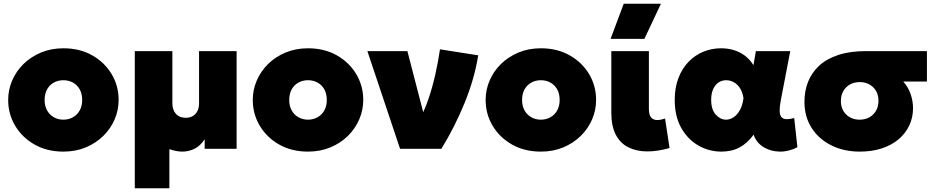

<svg xmlns="http://www.w3.org/2000/svg" viewBox="-20 -792 4968 1022"><path d="M317.5 15Q230.5 15 164.2 -22.5Q98 -60 60.8 -122.5Q23.5 -185 23.5 -260Q23.5 -314 44.8 -363.5Q66 -413 105.2 -451.5Q144.5 -490 198.5 -512.5Q252.5 -535 317.5 -535Q404.5 -535 470.8 -497.5Q537 -460 574.2 -397.5Q611.5 -335 611.5 -260Q611.5 -206 590.2 -156.5Q569 -107 529.8 -68.5Q490.5 -30 436.8 -7.5Q383 15 317.5 15ZM317.5 -155Q345.5 -155 368.2 -167.8Q391 -180.5 404.2 -204Q417.5 -227.5 417.5 -260Q417.5 -292.5 404.5 -316Q391.5 -339.5 368.8 -352.2Q346 -365 317.5 -365Q289 -365 266.2 -352.2Q243.5 -339.5 230.5 -316Q217.5 -292.5 217.5 -260Q217.5 -227.5 230.8 -204Q244 -180.5 266.8 -167.8Q289.5 -155 317.5 -155Z M697.5 210V-520H897.5V-241Q897.5 -207.5 916.2 -186.2Q935 -165 968.5 -165Q991 -165 1007 -174.8Q1023 -184.5 1031.2 -201.5Q1039.5 -218.5 1039.5 -241V-520H1239.5V0H1069.5V-51Q1047 -16 1016 -0.5Q985 15 950.5 15Q934 15 916.5 11.5Q899 8 881.5 2V210Z M1619.5 15Q1532.5 15 1466.2 -22.5Q1400 -60 1362.8 -122.5Q1325.5 -185 1325.5 -260Q1325.5 -314 1346.8 -363.5Q1368 -413 1407.2 -451.5Q1446.5 -490 1500.5 -512.5Q1554.5 -535 1619.5 -535Q1706.5 -535 1772.8 -497.5Q1839 -460 1876.2 -397.5Q1913.5 -335 1913.5 -260Q1913.5 -206 1892.2 -156.5Q1871 -107 1831.8 -68.5Q1792.5 -30 1738.8 -7.5Q1685 15 1619.5 15ZM1619.5 -155Q1647.5 -155 1670.2 -167.8Q1693 -180.5 1706.2 -204Q1719.5 -227.5 1719.5 -260Q1719.5 -292.5 1706.5 -316Q1693.5 -339.5 1670.8 -352.2Q1648 -365 1619.5 -365Q1591 -365 1568.2 -352.2Q1545.5 -339.5 1532.5 -316Q1519.5 -292.5 1519.5 -260Q1519.5 -227.5 1532.8 -204Q1546 -180.5 1568.8 -167.8Q1591.5 -155 1619.5 -155Z M2109.5 0 1935.5 -520H2148.5L2255 -109L2209 -149.5Q2237.5 -198 2259.8 -262.8Q2282 -327.5 2297.5 -397.2Q2313 -467 2322 -529.5L2525.5 -497.5Q2505.5 -372.5 2453.2 -244.5Q2401 -116.5 2329.5 0Z M2859 15Q2772 15 2705.8 -22.5Q2639.5 -60 2602.2 -122.5Q2565 -185 2565 -260Q2565 -314 2586.2 -363.5Q2607.5 -413 2646.8 -451.5Q2686 -490 2740 -512.5Q2794 -535 2859 -535Q2946 -535 3012.2 -497.5Q3078.5 -460 3115.8 -397.5Q3153 -335 3153 -260Q3153 -206 3131.8 -156.5Q3110.5 -107 3071.2 -68.5Q3032 -30 2978.2 -7.5Q2924.5 15 2859 15ZM2859 -155Q2887 -155 2909.8 -167.8Q2932.5 -180.5 2945.8 -204Q2959 -227.5 2959 -260Q2959 -292.5 2946 -316Q2933 -339.5 2910.2 -352.2Q2887.5 -365 2859 -365Q2830.5 -365 2807.8 -352.2Q2785 -339.5 2772 -316Q2759 -292.5 2759 -260Q2759 -227.5 2772.2 -204Q2785.5 -180.5 2808.2 -167.8Q2831 -155 2859 -155Z M3426 14Q3368 14 3324.8 -7.8Q3281.5 -29.5 3257.8 -75Q3234 -120.5 3234 -192V-520H3434V-213Q3434 -180 3446 -166.5Q3458 -153 3479 -153Q3488 -153 3498.5 -155.2Q3509 -157.5 3520 -161L3544 -4Q3512 5 3482.5 9.5Q3453 14 3426 14ZM3230 -585 3300 -772H3498L3410 -585Z M3820.5 15Q3754 15 3697.2 -17.5Q3640.5 -50 3606 -111.5Q3571.5 -173 3571.5 -260Q3571.5 -325.5 3591.2 -376.8Q3611 -428 3645.2 -463.2Q3679.5 -498.5 3724 -516.8Q3768.5 -535 3818.5 -535Q3853.5 -535 3885.5 -525.5Q3917.5 -516 3944.2 -496.2Q3971 -476.5 3990.5 -445L4003.5 -520H4186.5L4136.5 -260Q4130 -226.5 4130 -204.2Q4130 -182 4138 -170.8Q4146 -159.5 4163 -158Q4180 -156.5 4207.5 -164L4224.5 -8.5Q4178 16 4129.8 15Q4081.5 14 4043.8 -9.2Q4006 -32.5 3991.5 -75Q3958.5 -30 3917 -7.5Q3875.5 15 3820.5 15ZM3844.5 -155Q3864 -155 3883.2 -166.8Q3902.5 -178.5 3917.2 -203.8Q3932 -229 3937.5 -269Q3935 -287 3929.2 -302Q3923.5 -317 3914.8 -328.8Q3906 -340.5 3895 -348.5Q3884 -356.5 3871.5 -360.8Q3859 -365 3845.5 -365Q3822 -365 3804 -352.5Q3786 -340 3775.8 -316.8Q3765.5 -293.5 3765.5 -261Q3765.5 -208.5 3790 -181.8Q3814.5 -155 3844.5 -155Z M4556 15Q4472.5 15 4406 -17.8Q4339.5 -50.5 4300.8 -110.2Q4262 -170 4262 -251Q4262 -307 4281 -355.8Q4300 -404.5 4339.5 -441.5Q4379 -478.5 4441.5 -499.2Q4504 -520 4591 -520H4914V-358H4788Q4815 -327.5 4827.5 -290.5Q4840 -253.5 4840 -216Q4840 -166.5 4820.2 -124.5Q4800.5 -82.5 4763.5 -51Q4726.5 -19.5 4674 -2.2Q4621.5 15 4556 15ZM4556 -155Q4585 -155 4607.5 -167.5Q4630 -180 4643 -202.5Q4656 -225 4656 -255Q4656 -300 4627.8 -327.5Q4599.5 -355 4556 -355Q4527 -355 4504.5 -342.5Q4482 -330 4469 -307.5Q4456 -285 4456 -255Q4456 -210 4484.2 -182.5Q4512.5 -155 4556 -155Z"/></svg>

Font: Geologica Roman Black
Style: Regular
Weight: 900
Designer: Sindre Bremnes, Frode Helland
Foundry: Monokrom Skriftforlag AS
Version: Version 1.010;gftools[0.9.28]